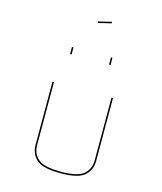

<svg xmlns="http://www.w3.org/2000/svg" viewBox="-144 -1203 1034 1228"><g transform="rotate(15 373.0 -588.5)"><path d="M174 -630H184V-213Q184 -157 223.5 -122.5Q263 -88 374 -88Q485 -88 525 -122.5Q565 -157 565 -213V-630H575V-213Q575 -153 533 -115.5Q491 -78 374 -78Q257 -78 215.5 -115.5Q174 -153 174 -213ZM247 -830H237V-877H247ZM505 -830H495V-877H505ZM443 -1089 356 -1068V-1078L443 -1099Z"/></g></svg>

Font: Bungee Hairline
Style: Regular
Weight: 400
Designer: David Jonathan Ross
Foundry: David Jonathan Ross
Version: Version 1.001;PS 1.0;hotconv 1.0.72;makeotf.lib2.5.5900